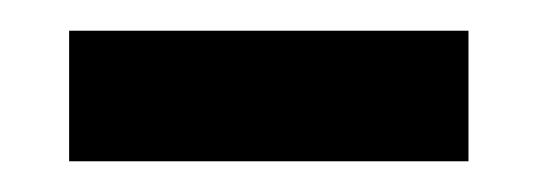

<svg xmlns="http://www.w3.org/2000/svg" viewBox="-20 -335 350 125"><path d="M25 -230V-315H285V-230Z"/></svg>

Font: Noto Naskh Arabic Medium
Style: Regular
Weight: 500
Designer: Monotype Design Team, David Williams, Mohamad Dakak and Nizar Qandah
Foundry: Monotype Imaging Inc.
Version: Version 2.016